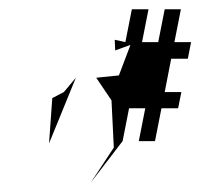

<svg xmlns="http://www.w3.org/2000/svg" viewBox="-20 -527 433 415"><path d="M93 -315 86 -217 144 -359 118 -328ZM188 -359 221 -310 226 -208 176 -132 245 -222 259 -293H294L280 -222H315L329 -293H365L372 -328H336L350 -400H386L393 -436H357L371 -507H336L322 -436H287L301 -507H265L251 -436L228 -441L229 -418L262 -430L237 -364Z"/></svg>

Font: Corrode
Style: Ita
Weight: 400
Designer: Mew Too
Version: Version 0.532